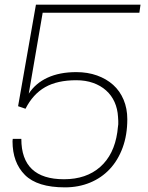

<svg xmlns="http://www.w3.org/2000/svg" viewBox="-20 -800 640 828"><path d="M72 -201Q72 -27 256 -27Q352 -27 412 -80Q472 -133 486 -230Q487 -241 488 -248Q489 -255 490 -264Q490 -271 490 -278.5Q490 -286 489 -296Q487 -331 474 -360Q461 -389 437.5 -410Q414 -431 381.5 -442.5Q349 -454 309 -454Q227 -454 174.5 -424Q122 -394 90 -331L58 -342L135 -780H586L581 -745H164L104 -396Q133 -441 185 -465Q237 -489 309 -489Q358 -489 398.5 -474.5Q439 -460 468 -434Q497 -408 513 -370Q529 -332 529 -286Q529 -218 509 -163.5Q489 -109 453.5 -71Q418 -33 368.5 -12.5Q319 8 260 8Q141 8 87.5 -45.5Q34 -99 34 -191Q34 -197 35 -201Z"/></svg>

Font: Tanohe Sans ExtraLight
Style: Italic
Weight: 200
Designer: Village Type and Design LLC & Cristiano Sobral
Foundry: Cooper Hewitt Smithsonian Design Museum
Version: Version 1.00;September 29, 2021;FontCreator 13.0.0.2655 64-b